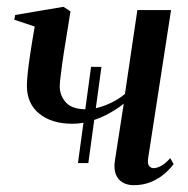

<svg xmlns="http://www.w3.org/2000/svg" viewBox="-20 -533 551 564"><path d="M209 -54 247.5 -336.5H278L239.5 -54ZM187 -499.5 167.5 -378Q165.5 -366.5 162.8 -346.2Q160 -326 157.8 -307.2Q155.5 -288.5 155.5 -278.5Q156 -251 174.2 -231.5Q192.5 -212 232.5 -212Q261 -212 292.8 -225Q324.5 -238 347 -257L383.5 -503.5H482.5L415.5 -70.5Q412.5 -52 418 -45.5Q423.5 -39 431 -39Q440.5 -39 453 -45.5Q465.5 -52 480 -68.5L490 -51Q478.5 -35.5 461.5 -21.2Q444.5 -7 422.2 2Q400 11 372.5 11Q354 11 340.2 3Q326.5 -5 320.2 -21.2Q314 -37.5 317.5 -61L343.5 -228.5Q326.5 -214.5 302 -200.8Q277.5 -187 249.2 -178.2Q221 -169.5 192.5 -169.5Q132 -169.5 95.5 -199Q59 -228.5 59 -281Q59 -297.5 61.8 -322Q64.5 -346.5 68.2 -370.5Q72 -394.5 74.5 -411L82 -455L22 -475L24.5 -489L166.5 -513Z"/></svg>

Font: Merriweather 144pt
Style: Italic
Weight: 400
Italic angle: -7.8°
Version: Version 2.101